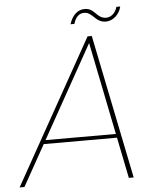

<svg xmlns="http://www.w3.org/2000/svg" viewBox="-74 -860 731 907"><g transform="rotate(-5 291.5 -406.5)"><path d="M364 -683 -18 0H5L378 -668H365L500 0H523L384 -683ZM104 -194H471L467 -212H113ZM289 -747H307C317 -780 334 -795 357 -795C399 -795 405 -745 457 -745C491 -745 522 -774 530 -810H512C503 -779 481 -763 460 -763C413 -763 411 -813 361 -813C327 -813 301 -787 289 -747Z"/></g></svg>

Font: Poppins Devanagari Thin
Style: Italic
Weight: 100
Italic angle: -10°
Designer: Ninad Kale (Devanagari), Jonny Pinhorn (Latin)
Foundry: Indian Type Foundry
Version: 4.005